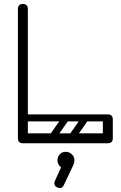

<svg xmlns="http://www.w3.org/2000/svg" viewBox="-20 -720 607 965"><path d="M95 0Q70 0 70 -36V-674Q70 -700 95 -700Q120 -700 120 -674V-26Q120 0 95 0ZM96 0Q70 0 70 -25Q70 -50 96 -50H521Q547 -50 547 -25Q547 0 521 0ZM497 -119Q497 -145 522 -145Q547 -145 547 -119V-26Q547 0 522 0Q497 0 497 -26ZM77 -127Q77 -145 95 -145H522Q540 -145 540 -127Q540 -110 521 -110H94Q77 -110 77 -127ZM321 -139Q334 -129 325 -116L259 -22Q250 -8 234 -19Q221 -29 230 -42L296 -136Q300 -141 307 -142.5Q314 -144 321 -139ZM419 -139Q432 -129 423 -116L357 -22Q348 -8 332 -19Q319 -29 328 -42L394 -136Q398 -141 405 -142.5Q412 -144 419 -139ZM123 -32Q123 -49 140 -49H472Q489 -49 489 -32Q489 -14 473 -14H141Q123 -14 123 -32ZM123 -128Q123 -145 140 -145H472Q489 -145 489 -128Q489 -110 473 -110H141Q123 -110 123 -128ZM268 222Q253 216 253 201Q253 195 256 189L287 121Q269 108 269 85Q269 68 280.5 55.5Q292 43 310 43Q328 43 341 55.5Q354 68 354 85Q354 94 352 100Q350 106 348 111L301 210Q294 225 280 225Q274 225 268 222Z"/></svg>

Font: Agu Display
Style: Regular
Weight: 400
Designer: Oluwaseun Badejo
Version: Version 1.103